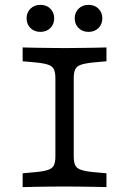

<svg xmlns="http://www.w3.org/2000/svg" viewBox="-20 -765 528 785"><path d="M235.5 -2.4Q211.3 -2.4 182.7 -2Q154 -1.6 125.4 -1.2Q96.8 -0.8 72.6 0V-56.5L125.8 -61.3Q159.7 -64.5 177 -70.6Q194.4 -76.6 200.4 -89.5Q206.5 -102.4 206.5 -125.8V-445.2Q206.5 -468.5 200.4 -481.5Q194.4 -494.4 177 -500.4Q159.7 -506.5 125.8 -509.7L72.6 -514.5V-571Q96.8 -570.2 125.4 -569.8Q154 -569.4 182.7 -569Q211.3 -568.5 235.5 -568.5H243.5H252.4Q276.6 -568.5 305.2 -569Q333.9 -569.4 362.9 -569.8Q391.9 -570.2 415.3 -571V-514.5L362.1 -509.7Q329 -506.5 311.3 -500.4Q293.5 -494.4 287.5 -481.5Q281.5 -468.5 281.5 -445.2V-125.8Q281.5 -102.4 287.5 -89.5Q293.5 -76.6 311.3 -70.6Q329 -64.5 362.1 -61.3L415.3 -56.5V0Q391.9 -0.8 362.9 -1.2Q333.9 -1.6 305.2 -2Q276.6 -2.4 252.4 -2.4H244.4ZM145.2 -634.7Q120.2 -634.7 104.4 -650.4Q88.7 -666.1 88.7 -690.3Q88.7 -713.7 104.4 -729.4Q120.2 -745.2 145.2 -745.2Q170.2 -745.2 185.9 -729.4Q201.6 -713.7 201.6 -690.3Q201.6 -666.1 185.9 -650.4Q170.2 -634.7 145.2 -634.7ZM341.9 -634.7Q316.9 -634.7 301.2 -650.4Q285.5 -666.1 285.5 -690.3Q285.5 -713.7 301.2 -729.4Q316.9 -745.2 341.9 -745.2Q366.9 -745.2 382.7 -729.4Q398.4 -713.7 398.4 -690.3Q398.4 -666.1 382.7 -650.4Q366.9 -634.7 341.9 -634.7Z"/></svg>

Font: Playfair 5pt SemiExpanded Light
Style: Regular
Weight: 300
Width: 6
Designer: Claus Eggers Sørensen
Foundry: Claus Eggers Sørensen
Version: Version 2.203